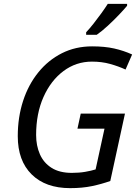

<svg xmlns="http://www.w3.org/2000/svg" viewBox="-20 -964 718 994"><path d="M343 10Q216 10 144 -61Q72 -132 72 -259Q72 -357 99.5 -441.5Q127 -526 178.5 -589.5Q230 -653 300.5 -688.5Q371 -724 457 -724Q522 -724 571 -713Q620 -702 664 -682L630 -604Q593 -621 550 -633Q507 -645 456 -645Q374 -645 308.5 -596Q243 -547 205 -461.5Q167 -376 167 -265Q167 -210 186.5 -165.5Q206 -121 247 -95Q288 -69 352 -69Q390 -69 421.5 -74.5Q453 -80 475 -87L521 -298H381L398 -376H627L551 -27Q506 -11 456 -0.5Q406 10 343 10ZM426 -784V-797Q444 -816 464.5 -842Q485 -868 504.5 -895Q524 -922 538 -944H638V-934Q624 -917 596.5 -888Q569 -859 538 -830.5Q507 -802 481 -784Z"/></svg>

Font: Noto IKEA Latin
Style: Italic
Weight: 400
Italic angle: -12°
Designer: Monotype Design Team
Foundry: Monotype Imaging Inc.
Version: Version 1.0